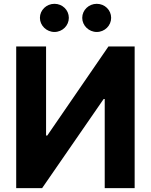

<svg xmlns="http://www.w3.org/2000/svg" viewBox="-20 -966 775 986"><path d="M63.2 -727.3V0H196.4L512.4 -457.7H517.8V0H671.5V-727.3H536.9L222.7 -269.9H216.6V-727.3ZM185 -874.3C185 -834.9 218.8 -801.8 259.6 -801.8C300.8 -801.8 333.5 -834.9 333.5 -874.3C333.5 -914.4 300.8 -946.4 259.6 -946.4C218.8 -946.4 185 -914.4 185 -874.3ZM402.3 -874.3C402.3 -834.9 436.1 -801.8 476.9 -801.8C518.1 -801.8 550.8 -834.9 550.8 -874.3C550.8 -914.4 518.1 -946.4 476.9 -946.4C436.1 -946.4 402.3 -914.4 402.3 -874.3Z"/></svg>

Font: Magic Ui Pro
Style: Bold
Weight: 700
Designer: Stefan Endress, Andreas Faust
Version: Version 1.000;FEAKit 1.0